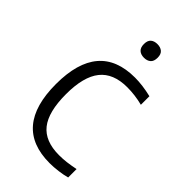

<svg xmlns="http://www.w3.org/2000/svg" viewBox="-227 -806 889 889"><g transform="rotate(45 217.0 -361.5)"><path d="M285 10Q47 10 47 -270Q47 -550 285 -550Q334 -550 393 -536V-480Q342 -493 291 -493Q200 -493 156.5 -438.5Q113 -384 113 -270Q113 -154 155.5 -100.5Q198 -47 290 -47Q315 -47 339 -50Q363 -53 393 -59V-4Q372 2 342 6Q312 10 285 10ZM249 -644Q228 -644 216 -655Q204 -666 204 -689Q204 -712 216 -722.5Q228 -733 249 -733Q269 -733 281.5 -722.5Q294 -712 294 -689Q294 -665 281.5 -654.5Q269 -644 249 -644Z"/></g></svg>

Font: Encode Sans Narrow
Style: Light
Weight: 300
Designer: Pablo Impallari, Andres Torresi
Foundry: Pablo Impallari, Andres Torresi
Version: Version 1.000; ttfautohint (v1.00) -l 8 -r 50 -G 200 -x 14 -